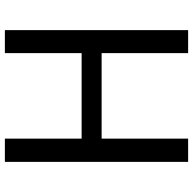

<svg xmlns="http://www.w3.org/2000/svg" viewBox="-22 -750 773 768"><g transform="rotate(-90 364.0 -366.5)"><path d="M100 0H193V-346H535V0H627V-733H535V-426H193V-733H100Z"/></g></svg>

Font: Noto Sans CJK JP Regular
Style: Regular
Weight: 400
Designer: Ryoko NISHIZUKA (kana & ideographs); Paul D. Hunt (Latin, Greek & Cyrillic); Wenlong ZHANG (bopomofo); Sandoll Communica
Foundry: Adobe Systems Incorporated
Version: Version 1.001;PS 1.001;hotconv 1.0.78;makeotf.lib2.5.61930